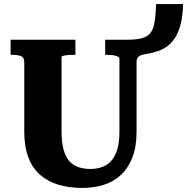

<svg xmlns="http://www.w3.org/2000/svg" viewBox="-20 -905 918 942"><path d="M99 -259V-601Q99 -623 83 -629.5Q67 -636 42 -636H32V-710H350V-636H340Q331 -636 320.5 -635.5Q310 -635 301.5 -633.5Q293 -632 287.5 -630.5Q282 -629 282 -626V-259Q282 -208 291.5 -172.5Q301 -137 319 -116Q337 -95 363.5 -85.5Q390 -76 424 -76Q467 -76 499 -94Q531 -112 548.5 -152.5Q566 -193 566 -259V-617Q566 -622 561 -625.5Q556 -629 547 -631.5Q538 -634 527.5 -635Q517 -636 506 -636H496V-710H604Q652 -710 679.5 -718.5Q707 -727 720.5 -746.5Q734 -766 739 -800Q744 -834 746 -885H878Q877 -832 868 -793Q859 -754 843 -726.5Q827 -699 805 -681.5Q783 -664 755.5 -654.5Q728 -645 697 -640Q683 -638 672 -634Q661 -630 655.5 -622Q650 -614 650 -600V-259Q650 -185 629.5 -132.5Q609 -80 573 -46.5Q537 -13 488.5 2Q440 17 384 17Q320 17 267.5 1.5Q215 -14 177 -47Q139 -80 119 -133Q99 -186 99 -259Z"/></svg>

Font: Roboto Serif SemiCondensed
Style: Bold
Weight: 700
Width: 4
Designer: Greg Gazdowicz
Foundry: Commercial Type
Version: Version 1.007